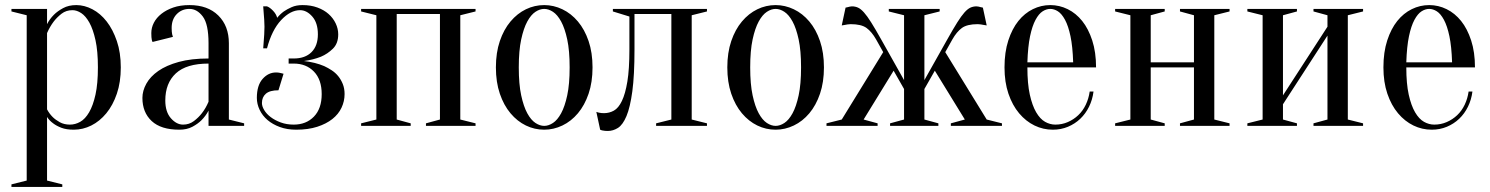

<svg xmlns="http://www.w3.org/2000/svg" viewBox="-20 -495 5860 755"><path d="M85 -435 25 -450V-460H165V-400Q175 -420 192 -437Q206 -451 228 -463Q250 -475 280 -475Q312 -475 343.5 -458.5Q375 -442 399.5 -410.5Q424 -379 439.5 -333.5Q455 -288 455 -230Q455 -172 439.5 -126.5Q424 -81 398 -49.5Q372 -18 339 -1.5Q306 15 270 15Q241 15 221.5 7.5Q202 0 189 -10Q174 -21 165 -35V215L225 230V240H25V230L85 215ZM255 -5Q276 -5 295.5 -16Q315 -27 330.5 -53.5Q346 -80 355.5 -123Q365 -166 365 -230Q365 -294 355.5 -337Q346 -380 331.5 -406Q317 -432 299.5 -443.5Q282 -455 265 -455Q240 -455 222 -441Q204 -427 191 -410Q176 -390 165 -365V-65Q174 -48 187 -35Q198 -24 215 -14.5Q232 -5 255 -5Z M800 -245Q713 -245 671.5 -206.5Q630 -168 630 -100Q630 -55 652 -30Q674 -5 700 -5Q724 -5 742.5 -19Q761 -33 774 -50Q789 -69 800 -95ZM725 -460Q695 -460 675 -439.5Q655 -419 655 -385Q655 -377 655.5 -371Q656 -365 657 -360Q658 -355 660 -350L580 -330Q578 -333 577 -338Q576 -343 575.5 -349Q575 -355 575 -365Q575 -386 585 -405.5Q595 -425 614.5 -440.5Q634 -456 661.5 -465.5Q689 -475 725 -475Q797 -475 838.5 -434Q880 -393 880 -325V-25L940 -10V0H800V-60Q789 -39 772 -22Q758 -8 736.5 3.5Q715 15 685 15Q613 15 576.5 -19Q540 -53 540 -110Q540 -138 555.5 -166Q571 -194 602.5 -216Q634 -238 683 -251.5Q732 -265 800 -265V-325Q800 -400 777.5 -430Q755 -460 725 -460Z M1135 -5Q1184 -5 1214.5 -36.5Q1245 -68 1245 -125Q1245 -182 1214.5 -213.5Q1184 -245 1135 -245H1115V-265H1135Q1180 -265 1205 -290Q1230 -315 1230 -360Q1230 -405 1208 -430Q1186 -455 1160 -455Q1122 -455 1085.5 -416Q1049 -377 1030 -305H1015Q1016 -318 1017 -332Q1018 -344 1019 -359.5Q1020 -375 1020 -390Q1020 -403 1019 -417Q1018 -431 1017 -443Q1016 -457 1015 -470H1030Q1041 -466 1053.5 -453Q1066 -440 1070 -425Q1081 -439 1096 -450Q1109 -459 1127 -467Q1145 -475 1170 -475Q1202 -475 1228 -465.5Q1254 -456 1272 -440Q1290 -424 1300 -403Q1310 -382 1310 -360Q1310 -324 1289 -303.5Q1268 -283 1242 -272Q1212 -260 1175 -255Q1220 -250 1255 -235Q1270 -228 1284.5 -218.5Q1299 -209 1310 -195.5Q1321 -182 1328 -164.5Q1335 -147 1335 -125Q1335 -97 1323 -71.5Q1311 -46 1287 -27Q1263 -8 1227.5 3.5Q1192 15 1145 15Q1109 15 1080.5 4.5Q1052 -6 1032 -23Q1012 -40 1001 -63Q990 -86 990 -110Q990 -159 1012.5 -184.5Q1035 -210 1065 -210Q1073 -210 1078 -209Q1083 -208 1087 -207Q1091 -206 1095 -205L1075 -140Q1041 -140 1025.5 -126.5Q1010 -113 1010 -90Q1010 -77 1019 -62Q1028 -47 1044.5 -34.5Q1061 -22 1084 -13.5Q1107 -5 1135 -5Z M1400 -460H1850V-450L1790 -435V-25L1850 -10V0H1655V-10L1710 -25V-440H1540V-25L1595 -10V0H1400V-10L1460 -25V-435L1400 -450Z M2120 -460Q2103 -460 2085.5 -448.5Q2068 -437 2053.5 -410.5Q2039 -384 2029.5 -340Q2020 -296 2020 -230Q2020 -164 2029.5 -120Q2039 -76 2053.5 -49.5Q2068 -23 2085.5 -11.5Q2103 0 2120 0Q2137 0 2154.5 -11.5Q2172 -23 2186.5 -49.5Q2201 -76 2210.5 -120Q2220 -164 2220 -230Q2220 -296 2210.5 -340Q2201 -384 2186.5 -410.5Q2172 -437 2154.5 -448.5Q2137 -460 2120 -460ZM2120 -475Q2157 -475 2191.5 -458.5Q2226 -442 2252.5 -410.5Q2279 -379 2294.5 -333.5Q2310 -288 2310 -230Q2310 -172 2294.5 -126.5Q2279 -81 2252.5 -49.5Q2226 -18 2191.5 -1.5Q2157 15 2120 15Q2082 15 2048 -1.5Q2014 -18 1987.5 -49.5Q1961 -81 1945.5 -126.5Q1930 -172 1930 -230Q1930 -288 1945.5 -333.5Q1961 -379 1987.5 -410.5Q2014 -442 2048 -458.5Q2082 -475 2120 -475Z M2390 -460H2760V-450L2700 -435V-25L2760 -10V0H2560V-10L2620 -25V-440H2475V-300Q2475 -199 2466.5 -136Q2458 -73 2443.5 -38.5Q2429 -4 2410 8Q2391 20 2370 20Q2364 20 2359 19.5Q2354 19 2349 18Q2344 17 2340 15L2325 -55Q2330 -53 2335 -52Q2340 -51 2345 -50.5Q2350 -50 2355 -50Q2376 -50 2394 -60Q2412 -70 2425.5 -98Q2439 -126 2447 -174.5Q2455 -223 2455 -300V-430L2390 -450Z M3030 -460Q3013 -460 2995.5 -448.5Q2978 -437 2963.5 -410.5Q2949 -384 2939.5 -340Q2930 -296 2930 -230Q2930 -164 2939.5 -120Q2949 -76 2963.5 -49.5Q2978 -23 2995.5 -11.5Q3013 0 3030 0Q3047 0 3064.5 -11.5Q3082 -23 3096.5 -49.5Q3111 -76 3120.5 -120Q3130 -164 3130 -230Q3130 -296 3120.5 -340Q3111 -384 3096.5 -410.5Q3082 -437 3064.5 -448.5Q3047 -460 3030 -460ZM3030 -475Q3067 -475 3101.5 -458.5Q3136 -442 3162.5 -410.5Q3189 -379 3204.5 -333.5Q3220 -288 3220 -230Q3220 -172 3204.5 -126.5Q3189 -81 3162.5 -49.5Q3136 -18 3101.5 -1.5Q3067 15 3030 15Q2992 15 2958 -1.5Q2924 -18 2897.5 -49.5Q2871 -81 2855.5 -126.5Q2840 -172 2840 -230Q2840 -288 2855.5 -333.5Q2871 -379 2897.5 -410.5Q2924 -442 2958 -458.5Q2992 -475 3030 -475Z M3475 -460H3675V-450L3615 -435V-180L3705 -340Q3728 -381 3744 -406.5Q3760 -432 3772.5 -446Q3785 -460 3796 -465Q3807 -470 3820 -470Q3824 -470 3828 -469Q3832 -468 3836 -467Q3840 -466 3845 -465L3860 -395Q3854 -396 3848 -397Q3843 -398 3836.5 -399Q3830 -400 3825 -400Q3783 -400 3762.5 -385Q3742 -370 3725 -340L3697 -290L3860 -25L3920 -10V0H3719V-10L3774 -25L3656 -217L3615 -145V-25L3670 -10V0H3480V-10L3535 -25V-145L3494 -217L3376 -25L3431 -10V0H3230V-10L3290 -25L3453 -290L3425 -340Q3408 -370 3387.5 -385Q3367 -400 3325 -400Q3319 -400 3313 -399Q3307 -398 3302 -397Q3296 -396 3290 -395L3305 -465Q3310 -466 3314 -467Q3318 -468 3322 -469Q3326 -470 3330 -470Q3343 -470 3354 -465Q3365 -460 3377.5 -446Q3390 -432 3406 -406.5Q3422 -381 3445 -340L3535 -180V-435L3475 -450Z M4020 -230Q4020 -166 4029.5 -123Q4039 -80 4054.5 -53.5Q4070 -27 4089.5 -16Q4109 -5 4130 -5Q4156 -5 4179 -15Q4202 -25 4220 -42Q4238 -59 4249.5 -83Q4261 -107 4265 -135H4280Q4276 -103 4262.5 -75.5Q4249 -48 4228 -28Q4207 -8 4179.5 3.5Q4152 15 4120 15Q4082 15 4048 -1.5Q4014 -18 3987.5 -49.5Q3961 -81 3945.5 -126.5Q3930 -172 3930 -230Q3930 -290 3945 -336Q3960 -382 3984.5 -412.5Q4009 -443 4041.5 -459Q4074 -475 4110 -475Q4146 -475 4178.5 -459Q4211 -443 4235.5 -412.5Q4260 -382 4275 -336Q4290 -290 4290 -230ZM4110 -460Q4095 -460 4080 -450.5Q4065 -441 4052 -417Q4039 -393 4030.5 -352.5Q4022 -312 4020 -250H4200Q4198 -312 4189.5 -352.5Q4181 -393 4168 -417Q4155 -441 4140 -450.5Q4125 -460 4110 -460Z M4620 -450V-460H4815V-450L4755 -435V-25L4815 -10V0H4620V-10L4675 -25V-230H4505V-25L4560 -10V0H4365V-10L4425 -25V-435L4365 -450V-460H4560V-450L4505 -435V-250H4675V-435Z M5145 -450V-460H5340V-450L5280 -435V-25L5340 -10V0H5145V-10L5200 -25V-355L5025 -85V-25L5080 -10V0H4885V-10L4945 -25V-435L4885 -450V-460H5080V-450L5025 -435V-120L5200 -390V-435Z M5510 -230Q5510 -166 5519.5 -123Q5529 -80 5544.5 -53.5Q5560 -27 5579.5 -16Q5599 -5 5620 -5Q5646 -5 5669 -15Q5692 -25 5710 -42Q5728 -59 5739.5 -83Q5751 -107 5755 -135H5770Q5766 -103 5752.5 -75.5Q5739 -48 5718 -28Q5697 -8 5669.5 3.5Q5642 15 5610 15Q5572 15 5538 -1.5Q5504 -18 5477.5 -49.5Q5451 -81 5435.5 -126.5Q5420 -172 5420 -230Q5420 -290 5435 -336Q5450 -382 5474.5 -412.5Q5499 -443 5531.5 -459Q5564 -475 5600 -475Q5636 -475 5668.5 -459Q5701 -443 5725.5 -412.5Q5750 -382 5765 -336Q5780 -290 5780 -230ZM5600 -460Q5585 -460 5570 -450.5Q5555 -441 5542 -417Q5529 -393 5520.5 -352.5Q5512 -312 5510 -250H5690Q5688 -312 5679.5 -352.5Q5671 -393 5658 -417Q5645 -441 5630 -450.5Q5615 -460 5600 -460Z"/></svg>

Font: Oranienbaum
Style: Regular
Weight: 400
Designer: Oleg Pospelov and Jovanny Lemonad
Foundry: Oleg Pospelov and jovanny Lemonad
Version: Version 1.001; ttfautohint (v0.91) -l 8 -r 50 -G 200 -x 0 -w